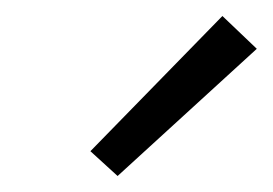

<svg xmlns="http://www.w3.org/2000/svg" viewBox="-20 -716 341 240"><path d="M127 -496 93 -527 258 -696 301 -655Z"/></svg>

Font: EauTest
Style: Italic
Weight: 400
Italic angle: -12°
Designer: Christian Thalmann (Catharsis Fonts)
Version: Version 0.001;PS 000.001;hotconv 1.0.88;makeotf.lib2.5.64775